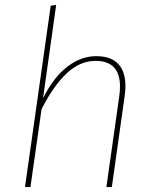

<svg xmlns="http://www.w3.org/2000/svg" viewBox="-20 -756 621 776"><path d="M487 -408Q487 -390 484 -369L432 0H410L462 -367Q465 -388 465 -406Q465 -510 366 -510Q304 -510 250.5 -460.5Q197 -411 148 -315L103 0H81L185 -733L207 -736L154 -359Q196 -443 251.5 -486Q307 -529 369 -529Q428 -529 457.5 -498Q487 -467 487 -408Z"/></svg>

Font: Fira Sans Thin
Style: Italic
Weight: 250
Italic angle: -8°
Designer: Carrois Corporate & Edenspiekermann AG
Foundry: Carrois Corporate GbR & Edenspiekermann AG
Version: Version 4.203